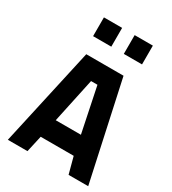

<svg xmlns="http://www.w3.org/2000/svg" viewBox="-221 -1053 1047 1169"><g transform="rotate(30 302.0 -469.0)"><path d="M24 0H162L188 -116H420L451 0H589L439 -690H177ZM284 -563H329L394 -249H217ZM158 -806H286V-938H158ZM374 -806H502V-938H374Z"/></g></svg>

Font: TitilliumText22L
Style: 999 wt
Weight: 900
Designer: Campivisivi
Foundry: Campivisivi
Version: 1.000